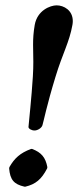

<svg xmlns="http://www.w3.org/2000/svg" viewBox="-20 -678 310 718"><path d="M191.8 -658C167.8 -658 119.4 -639 109.9 -585C104.9 -556.4 103.7 -533.6 103.7 -510.7C103.7 -490.8 104.6 -470.7 104.6 -446.6C104.6 -430.6 104.2 -412.8 102.9 -392C98.1 -314 88.2 -224 86.5 -203C86.5 -197 97.3 -190 109.3 -190C120.3 -190 135.8 -199 138.8 -210C143.2 -224 154.8 -284 187.9 -392C214 -478 239.4 -520 250.9 -585C251.8 -590 252.2 -594.7 252.2 -599.2C252.2 -639.4 218.8 -658 191.8 -658ZM14.2 -48C17.8 -6 31.8 11 71.2 20H75.2C112.8 11 135 -7 156.2 -48L157.1 -53C150.4 -89 134.8 -108 100.1 -121H96.1C55.4 -106 33.9 -86 15.1 -53Z"/></svg>

Font: Linux Biolinum O 
Style: Bold Italic
Weight: 700
Designer: Philipp H. Poll
Foundry: Philipp H. Poll
Version: Version 1.3.2